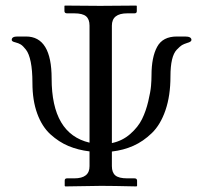

<svg xmlns="http://www.w3.org/2000/svg" viewBox="-20 -666 727 688"><path d="M613.8 -535.2H643.1Q666 -535.2 666 -522.9Q666 -516.1 650.9 -512.2Q638.7 -508.3 631.8 -504.2Q625 -500 613.5 -488Q602.1 -476.1 596.4 -452.1Q590.8 -428.2 590.8 -392.1Q590.8 -323.2 573 -271.2Q555.2 -219.2 524.2 -189.2Q493.2 -159.2 458 -143.6Q422.9 -127.9 380.9 -123V-70.8Q380.9 -47.9 393.3 -37.4Q405.8 -26.9 436 -26.9H461.9Q470.7 -26.9 471.2 -19V0L469.2 2Q382.3 0 342.8 0L213.9 2L211.9 0V-19Q211.9 -26.9 220.2 -26.9H246.1Q301.3 -26.9 300.8 -70.8V-123.5Q259.8 -128.4 225.3 -142.8Q190.9 -157.2 160.6 -184.8Q130.4 -212.4 113.3 -259.3Q96.2 -306.2 96.2 -369.1Q96.2 -414.1 90.1 -444.1Q84 -474.1 73 -488Q62 -502 54.4 -506.6Q46.9 -511.2 35.2 -514.2Q22 -517.1 22 -522.9Q22 -535.2 42 -535.2H73.2Q165 -535.2 165 -384.8Q165 -186.5 300.8 -154.8V-574.2Q300.8 -597.2 288.3 -607.7Q275.9 -618.2 246.1 -618.2H220.2Q211.4 -618.2 210.9 -626V-645L212.9 -646Q299.8 -645 338.9 -645L467.8 -646L470.2 -645V-626Q470.2 -618.2 461.9 -618.2H436Q380.9 -618.2 380.9 -574.2V-153.3Q418.5 -161.1 446.8 -186Q475.1 -210.9 489 -239.3Q502.9 -267.6 511.2 -302.7Q519.5 -337.9 521.2 -358.4Q522.9 -378.9 522.9 -396Q522.9 -460.9 543 -498Q563 -535.2 613.8 -535.2Z"/></svg>

Font: Biolilbert
Style: Regular
Weight: 400
Designer: Philipp H. Poll
Foundry: Philipp H. Poll
Version: Version 1.1.0